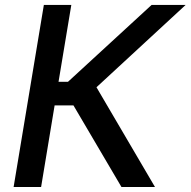

<svg xmlns="http://www.w3.org/2000/svg" viewBox="-20 -747 762 767"><path d="M465.2 0 273.4 -326H198.2L144.2 0H34.4L155.2 -727.3H264.9L213.8 -420.1H251.4L585.6 -727.3H721.6L365.4 -398.4L599.1 0Z"/></svg>

Font: Inter UI Medium
Style: Italic
Weight: 500
Italic angle: 9.39999°
Designer: Rasmus Andersson
Foundry: rsms
Version: 3.2;8d6f07862